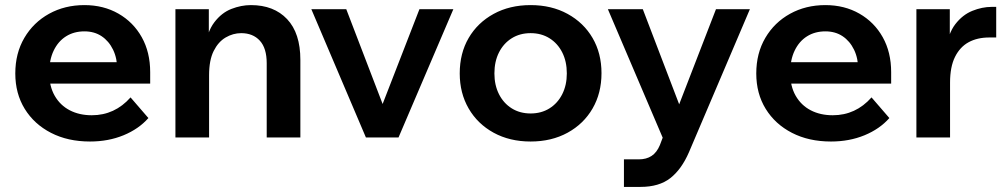

<svg xmlns="http://www.w3.org/2000/svg" viewBox="-20 -539 3954 753"><path d="M492 -157 562 -76Q524 -33 464.5 -8.5Q405 16 333 16Q246 16 180 -18Q114 -52 77 -112Q40 -172 40 -251Q40 -330 75.5 -390.5Q111 -451 172.5 -485Q234 -519 311 -519Q386 -519 444.5 -485.5Q503 -452 536 -393Q569 -334 569 -256V-250H440V-264Q440 -310 423.5 -344Q407 -378 378.5 -397Q350 -416 311 -416Q270 -416 239 -396.5Q208 -377 190.5 -340.5Q173 -304 173 -254Q173 -201 194.5 -163.5Q216 -126 253.5 -106.5Q291 -87 340 -87Q430 -87 492 -157ZM569 -211H125V-295H553L569 -256Z M1158 0H1026V-291Q1026 -350 999 -379.5Q972 -409 926 -409Q894 -409 865 -392Q836 -375 818 -339Q800 -303 800 -244V0H668V-503H799V-347H783Q792 -414 820.5 -451.5Q849 -489 887.5 -504Q926 -519 964 -519Q1054 -519 1106 -464Q1158 -409 1158 -304Z M1543 0H1415L1201 -503H1338L1496 -91H1465L1625 -503H1758Z M2061 16Q1979 16 1916 -18.5Q1853 -53 1818 -113.5Q1783 -174 1783 -251Q1783 -330 1818 -390Q1853 -450 1916 -484.5Q1979 -519 2061 -519Q2143 -519 2206 -484.5Q2269 -450 2304 -390Q2339 -330 2339 -252Q2339 -174 2304 -113.5Q2269 -53 2206 -18.5Q2143 16 2061 16ZM2061 -94Q2103 -94 2135 -114Q2167 -134 2185 -169.5Q2203 -205 2203 -251Q2203 -298 2185 -333.5Q2167 -369 2135 -389Q2103 -409 2061 -409Q2019 -409 1987 -389Q1955 -369 1937 -333.5Q1919 -298 1919 -251Q1919 -205 1937 -169.5Q1955 -134 1987 -114Q2019 -94 2061 -94Z M2788 -503H2921L2682 58Q2653 125 2609 159.5Q2565 194 2492 194H2427V86H2485Q2515 86 2535.5 72.5Q2556 59 2568 30L2579 1L2364 -503H2501L2665 -74H2622Z M3398 -157 3468 -76Q3430 -33 3370.5 -8.5Q3311 16 3239 16Q3152 16 3086 -18Q3020 -52 2983 -112Q2946 -172 2946 -251Q2946 -330 2981.5 -390.5Q3017 -451 3078.5 -485Q3140 -519 3217 -519Q3292 -519 3350.5 -485.5Q3409 -452 3442 -393Q3475 -334 3475 -256V-250H3346V-264Q3346 -310 3329.5 -344Q3313 -378 3284.5 -397Q3256 -416 3217 -416Q3176 -416 3145 -396.5Q3114 -377 3096.5 -340.5Q3079 -304 3079 -254Q3079 -201 3100.5 -163.5Q3122 -126 3159.5 -106.5Q3197 -87 3246 -87Q3336 -87 3398 -157ZM3475 -211H3031V-295H3459L3475 -256Z M3887 -512V-392H3860Q3813 -392 3779 -373.5Q3745 -355 3725.5 -316Q3706 -277 3706 -215V0H3574V-503H3705V-340H3689Q3698 -407 3726.5 -444Q3755 -481 3793.5 -496.5Q3832 -512 3869 -512Z"/></svg>

Font: Wix Madefor Display
Style: Bold
Weight: 700
Designer: Dalton Maag Ltd
Foundry: Dalton Maag Ltd
Version: Version 3.100